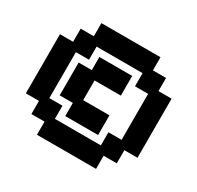

<svg xmlns="http://www.w3.org/2000/svg" viewBox="-176 -908 1302 1266"><g transform="rotate(30 475.0 -275.0)"><path d="M150 50H250V150H700V50H800V-50H900V-500H800V-600H700V-700H250V-600H150V-500H50V-50H150ZM200 -100V-450H300V-550H650V-450H750V-100H650V0H300V-100ZM250 -150H350V-50H600V-200H400V-350H600V-500H350V-400H250Z"/></g></svg>

Font: LS-VG5000 Bold
Style: Regular
Weight: 400
Designer: Justin Bihan, 2021
Foundry: Justin Bihan, 2021
Version: Version 1.000;Glyphs 3.1.2 (3151)